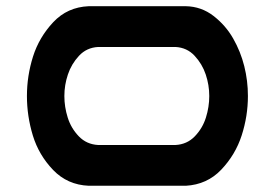

<svg xmlns="http://www.w3.org/2000/svg" viewBox="-20 -598 885 616"><path d="M576.2 -578.1Q626 -577.1 665 -546.9Q704.1 -516.6 728 -474.6Q752 -432.6 763.7 -385.7Q775.4 -338.9 775.4 -290Q775.4 -225.6 755.4 -163.6Q735.4 -101.6 689.9 -53.7Q644.5 -5.9 576.2 -2H264.6Q196.3 -4.9 150.4 -52.7Q104.5 -100.6 85.4 -163.1Q66.4 -225.6 66.4 -290Q66.4 -354.5 85.9 -416.5Q105.5 -478.5 150.9 -526.9Q196.3 -575.2 264.6 -578.1ZM543 -132.8Q580.1 -134.8 605 -160.6Q629.9 -186.5 640.6 -220.7Q651.4 -254.9 651.4 -290Q651.4 -325.2 640.1 -358.9Q628.9 -392.6 604.5 -418.9Q580.1 -445.3 543 -447.3H294.9Q257.8 -445.3 233.4 -418.9Q209 -392.6 197.8 -358.9Q186.5 -325.2 186.5 -290Q186.5 -254.9 197.3 -220.7Q208 -186.5 232.9 -160.6Q257.8 -134.8 294.9 -132.8Z"/></svg>

Font: Nico Moji
Style: Regular
Weight: 400
Version: Version 1.02